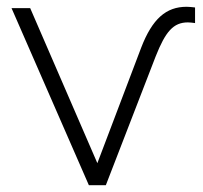

<svg xmlns="http://www.w3.org/2000/svg" viewBox="-20 -546 598 566"><path d="M242 0H292L439 -380C468 -453 491 -480 534 -480C540 -480 547 -479 555 -478V-524C546 -525 538 -526 530 -526C470 -526 429 -491 396 -405L267 -65L69 -522H14Z"/></svg>

Font: Chess Sans Light
Style: Regular
Weight: 300
Designer: Wolf Bōese
Foundry: Wolf Bōese
Version: Version 7.223;Glyphs 3.3 (3306)